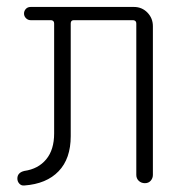

<svg xmlns="http://www.w3.org/2000/svg" viewBox="-20 -540 540 566"><path d="M51.8 6.8Q43 7.8 37.1 1.5Q31.2 -4.9 31.2 -13.7Q31.2 -31.2 51.8 -36.1Q92.8 -42 116.2 -70.3Q139.6 -98.6 139.6 -146.5V-470.7Q139.6 -479.5 130.9 -480.5H70.3Q62.5 -480.5 56.6 -486.3Q50.8 -492.2 50.8 -500Q50.8 -507.8 56.2 -513.7Q61.5 -519.5 70.3 -519.5H375Q398.4 -519.5 414.6 -502.9Q430.7 -486.3 430.7 -462.9V-24.4Q430.7 -14.6 424.3 -7.3Q418 0 407.2 0Q396.5 0 389.2 -6.8Q381.8 -13.7 381.8 -24.4V-470.7Q381.8 -479.5 373 -480.5H197.3Q188.5 -480.5 188.5 -470.7V-138.7Q188.5 -72.3 152.8 -35.2Q117.2 2 51.8 6.8Z"/></svg>

Font: Rounded Mgen+ 1mn light
Style: Regular
Weight: 200
Designer: [Source Han Sans]
Ryoko NISHIZUKA  (kana & ideographs); Paul D. Hunt (Latin, Greek & Cyrillic); Wenlong ZHANG  (bopomofo
Version: Version 1.059.20150602